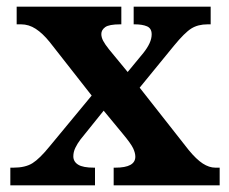

<svg xmlns="http://www.w3.org/2000/svg" viewBox="-20 -556 686 576"><path d="M11 0V-53H20Q56 -53 77.5 -66.5Q99 -80 129 -117L255 -269.3L129 -430Q108 -456 87.2 -469.5Q66.5 -483 43.2 -483H30V-536H344V-483H341Q307 -483 295.5 -474.5Q284 -466 284 -454Q284 -444 289.5 -433.5Q295 -423 307 -408L363 -340L410 -397Q422 -412 428.5 -426Q435 -440 435 -453Q435 -471 421 -477Q407 -483 384 -483H381V-536H612V-483H603Q574 -483 554 -470.5Q534 -458 502 -419L399 -293L546 -106Q569 -78 588.2 -65.5Q607.5 -53 626.2 -53H639V0H321V-53H326Q386 -53 386 -86Q386 -97 379.5 -111Q373 -125 348 -155L291 -224L221 -137Q212 -125 206 -112.5Q200 -100 200 -87Q200 -71 214.5 -62Q229 -53 262 -53H265V0Z"/></svg>

Font: Noto Serif NP Hmong
Style: Regular
Weight: 400
Designer: Dalton Maag Ltd
Foundry: Dalton Maag Ltd
Version: Version 1.001